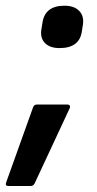

<svg xmlns="http://www.w3.org/2000/svg" viewBox="-56 -499 333 662"><path d="M149.3 -333.2Q116.3 -333.2 99.3 -350.3Q82.4 -367.5 86.4 -395.7L90.4 -420.8Q99.2 -479.3 166.2 -479.3Q200.1 -479.3 217.1 -461.4Q234.1 -443.6 230 -414.7L226 -389.3Q217.2 -333.2 149.3 -333.2ZM-27.2 142.3Q-39.3 142.3 -34.6 129.5L57.8 -128.3Q61.2 -138.5 70.7 -138.5H176.2Q182.2 -138.5 184.6 -134.8Q187 -131.1 183.9 -125L63.5 133.2Q59.1 142.3 49.6 142.3Z"/></svg>

Font: Sofia Sans Semi Condensed
Style: Italic
Weight: 400
Italic angle: -9°
Designer: Botio Nikoltchev, Ani Petrova
Foundry: lettersoup
Version: Version 4.101